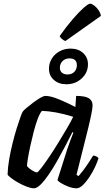

<svg xmlns="http://www.w3.org/2000/svg" viewBox="-20 -1019 573 1039"><path d="M164 0Q148 0 124.5 -9Q101 -18 78 -31Q55 -44 39 -56.5Q23 -69 21 -75Q22 -112 29.5 -156Q37 -200 48 -244Q59 -288 70.5 -325Q82 -362 91 -386.5Q100 -411 103 -415Q108 -422 124 -435.5Q140 -449 160 -464Q180 -479 198 -489.5Q216 -500 226 -500Q254 -500 299 -481.5Q344 -463 388 -440L392 -500Q440 -500 460.5 -487.5Q481 -475 481 -449Q481 -423 457 -324.5Q433 -226 394 -73L405 -66Q415 -77 429.5 -96Q444 -115 458.5 -137Q473 -159 484 -177Q493 -177 501.5 -172.5Q510 -168 513 -163Q507 -142 494 -114.5Q481 -87 463.5 -60.5Q446 -34 428 -17Q410 0 394 0Q375 0 352 -8.5Q329 -17 311.5 -27.5Q294 -38 291 -45L344 -212Q354 -240 361.5 -261Q369 -282 377 -301L372 -304Q355 -270 333.5 -229Q312 -188 289 -147.5Q266 -107 243 -73.5Q220 -40 199.5 -20Q179 0 164 0ZM180 -86Q185 -86 203.5 -110Q222 -134 247 -171Q272 -208 297.5 -250Q323 -292 344.5 -328.5Q366 -365 376 -387Q325 -403 283 -410.5Q241 -418 207 -419Q196 -407 184.5 -377Q173 -347 163 -308.5Q153 -270 144.5 -231Q136 -192 131 -162Q126 -132 126 -120Q136 -108 153.5 -97Q171 -86 180 -86ZM339 -563Q298 -563 271.5 -586.5Q245 -610 245 -647Q245 -677 260.5 -702Q276 -727 302.5 -741.5Q329 -756 362 -756Q404 -756 430 -732Q456 -708 456 -671Q456 -626 422 -594.5Q388 -563 339 -563ZM345 -616Q369 -616 382.5 -630.5Q396 -645 396 -666Q396 -703 356 -703Q333 -703 318.5 -688.5Q304 -674 304 -652Q304 -635 315.5 -625.5Q327 -616 345 -616ZM334 -797Q324 -800 314.5 -808.5Q305 -817 303 -824Q339 -875 373 -914.5Q407 -954 432.5 -976.5Q458 -999 468 -999Q477 -999 490 -989Q503 -979 513.5 -963.5Q524 -948 526 -933Z"/></svg>

Font: Texturina SemiBold
Style: Italic
Weight: 600
Italic angle: -11°
Designer: Guillermo Torres Carreño
Foundry: Omnibus-Type
Version: Version 1.002; ttfautohint (v1.8.3)